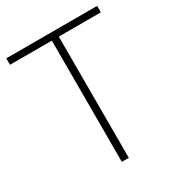

<svg xmlns="http://www.w3.org/2000/svg" viewBox="-171 -822 858 930"><g transform="rotate(-30 257.5 -357.0)"><path d="M277 0H238V-678H4V-714H512V-678H277Z"/></g></svg>

Font: Noto Sans Khmer UI ExtraLight
Style: Regular
Weight: 200
Designer: Danh Hong and the Monotype Design Team
Foundry: Monotype Imaging Inc.
Version: Version 2.002; ttfautohint (v1.8.4.7-5d5b)